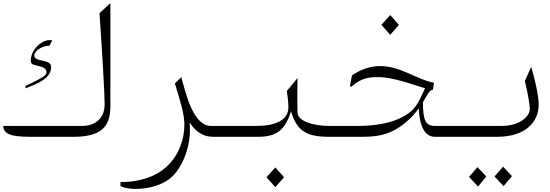

<svg xmlns="http://www.w3.org/2000/svg" viewBox="-20 -880 3540 1235"><path d="M213 0H450C621 0 690 -56 690 -195V-860L620 -795C638 -531 653 -286 653 -208C653 -108 578 -70 513 -70H1C1 0 98 0 213 0ZM144 -312C218 -340 309 -375 309 -449C309 -504 200 -477 200 -524C200 -547 243 -586 298 -586L316 -620C311 -622 305 -622 299 -622C244 -622 178 -557 178 -491C178 -475 183 -469 196 -464C225 -453 279 -453 279 -415C279 -393 251 -379 144 -327Z M853 335C944 335 1030 308 1084 259C1160 190 1215 41 1199 -91C1253 -15 1301 0 1357 0H1400V-70H1337C1222 -70 1176 -278 1146 -384L1105 -343C1140 -227 1166 -150 1166 -75C1166 5 1136 119 1045 198C985 250 892 291 755 291V317C788 334 835 335 853 335Z M2100 -70C1990 -70 1898 -102 1894 -153C1892 -184 1892 -330 1894 -378L1825 -295C1831 -255 1835 -219 1835 -189C1835 -104 1745 -70 1630 -70H1400V0H1639C1764 0 1814 -47 1852 -164C1891 -33 1955 0 2100 0ZM1751 324 1807 260 1751 197 1694 260Z M2546 -720 2490 -783 2433 -720 2490 -656ZM2778 -70C2714 -70 2702 -110 2700 -222C2729 -270 2743 -303 2765 -303L2771 -348C2665 -366 2558 -455 2426 -455C2363 -455 2302 -435 2244 -395L2231 -327L2239 -321C2288 -365 2330 -384 2407 -384C2474 -384 2539 -370 2714 -312C2672 -219 2653 -185 2610 -153C2504 -74 2341 -70 2285 -70H2100V0H2294C2387 0 2484 -2 2594 -96C2629 -126 2654 -156 2674 -183C2676 -114 2693 0 2778 0H2800V-70Z M2800 0H3177C3368 0 3445 -102 3445 -207C3445 -273 3415 -388 3397 -450L3356 -359C3378 -271 3388 -198 3388 -179C3388 -130 3320 -70 3208 -70H2800ZM3219 317 3273 253 3216 192 3161 255ZM3055 320 3108 255 3051 195 2997 258Z"/></svg>

Font: Kawkab Mono Light
Style: Regular
Weight: 300
Monospace: yes
Designer: Abdullah Arif
Foundry: Abdullah Arif
Version: Version 1.000;PS 000.500;hotconv 1.0.88;makeotf.lib2.5.64775